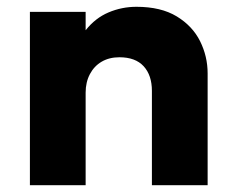

<svg xmlns="http://www.w3.org/2000/svg" viewBox="-20 -545 694 565"><path d="M68 0V-510H232V-456Q260.5 -492 299.5 -508.5Q338.5 -525 381.5 -525Q453.5 -525 500 -496.8Q546.5 -468.5 568.8 -423.8Q591 -379 591 -329V0H427V-277.5Q427 -323.5 402.8 -350Q378.5 -376.5 331.5 -376.5Q301.5 -376.5 279.2 -363.5Q257 -350.5 244.5 -326.8Q232 -303 232 -272.5V0Z"/></svg>

Font: Geologica Cursive
Style: Bold
Weight: 700
Designer: Sindre Bremnes, Frode Helland
Foundry: Monokrom Skriftforlag AS
Version: Version 1.010;gftools[0.9.28]